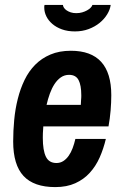

<svg xmlns="http://www.w3.org/2000/svg" viewBox="-20 -743 496 775"><path d="M33.2 -171.9Q33.2 -215.3 37.4 -259.3Q41.5 -303.2 51.8 -344Q62 -384.8 79.1 -420.2Q96.2 -455.6 122.1 -481.7Q147.9 -507.8 183.6 -522.9Q219.2 -538.1 266.1 -538.1Q429.2 -538.1 429.2 -358.9Q429.2 -329.6 426.5 -297.1Q423.8 -264.6 418 -232.9H154.8Q153.3 -217.3 153.1 -204.8Q152.8 -192.4 152.8 -187Q152.8 -135.7 165.3 -110.4Q177.7 -85 208 -85Q223.1 -85 235.4 -92.8Q247.6 -100.6 257.1 -114Q266.6 -127.4 273.2 -145Q279.8 -162.6 284.2 -182.1H407.2Q397.9 -142.6 382.3 -107.4Q366.7 -72.3 342.5 -45.7Q318.4 -19 283.9 -3.4Q249.5 12.2 203.1 12.2Q116.7 12.2 75 -32.7Q33.2 -77.6 33.2 -171.9ZM282.7 -616.2Q252.9 -616.2 230 -624.5Q207 -632.8 191.2 -646.5Q175.3 -660.2 167 -677.2Q158.7 -694.3 158.7 -711.9V-717.3Q158.7 -720.2 159.7 -723.1H233.9Q234.4 -717.8 238 -711.9Q241.7 -706.1 248.8 -701.2Q255.9 -696.3 265.6 -693.1Q275.4 -689.9 288.1 -689.9Q300.8 -689.9 311.8 -693.1Q322.8 -696.3 331.5 -701.2Q340.3 -706.1 345.9 -711.9Q351.6 -717.8 353 -723.1H426.8Q424.3 -704.1 412.6 -685.1Q400.9 -666 382.1 -650.6Q363.3 -635.3 337.9 -625.7Q312.5 -616.2 282.7 -616.2ZM306.2 -319.8Q306.6 -330.6 307.1 -337.4Q307.6 -344.2 307.9 -348.4Q308.1 -352.5 308.1 -354.5V-358.9Q308.1 -398.9 297.1 -419.9Q286.1 -440.9 258.8 -440.9Q240.2 -440.9 225.6 -430.7Q210.9 -420.4 200 -403.6Q189 -386.7 181.2 -365Q173.3 -343.3 168 -319.8Z"/></svg>

Font: Archivo Narrow
Style: Bold Italic
Weight: 700
Italic angle: -8°
Designer: Hector Gatti
Foundry: Hector Gatti
Version: 1.002; ttfautohint (v0.8)